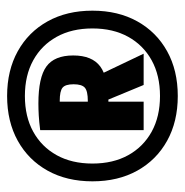

<svg xmlns="http://www.w3.org/2000/svg" viewBox="-10 -770 520 540"><g transform="rotate(-90 250.0 -500.0)"><path d="M250 -260Q178 -260 124 -290Q70 -320 40 -374Q10 -428 10 -500Q10 -572 40 -626Q70 -680 124 -710Q178 -740 250 -740Q322 -740 376 -710Q430 -680 460 -626Q490 -572 490 -500Q490 -428 460 -374Q430 -320 376 -290Q322 -260 250 -260ZM250 -310Q308 -310 350.5 -333.5Q393 -357 416.5 -399.5Q440 -442 440 -500Q440 -558 416.5 -600.5Q393 -643 350.5 -666.5Q308 -690 250 -690Q192 -690 149.5 -666.5Q107 -643 83.5 -600.5Q60 -558 60 -500Q60 -442 83.5 -399.5Q107 -357 149.5 -333.5Q192 -310 250 -310ZM154 -647Q178 -650 195.5 -651Q213 -652 229 -652Q302 -652 333 -629.5Q364 -607 364 -554Q364 -501 333 -478Q302 -455 229 -455Q216 -455 204 -455.5Q192 -456 184 -457L209 -515Q217 -514 223.5 -513.5Q230 -513 236 -513Q264 -513 273.5 -521.5Q283 -530 283 -553Q283 -576 273.5 -584Q264 -592 236 -592Q230 -592 223.5 -591.5Q217 -591 209 -590L234 -615V-356H154ZM281 -356 228 -484H308L369 -356Z"/></g></svg>

Font: M PLUS Code Latin
Style: Bold
Weight: 700
Designer: Coji Morishita
Foundry: UNDERFOREST DESIGN
Version: Version 1.002; ttfautohint (v1.8.3)